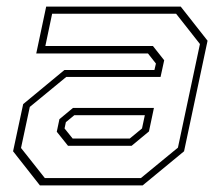

<svg xmlns="http://www.w3.org/2000/svg" viewBox="-20 -560 666 580"><path d="M100.5 0 19.5 -103 50 -245.5 174.5 -348.5H446.5L451 -368L427 -398.5H89.5L119.5 -540H526L607 -437L536 -103L411 0ZM185.5 -119.5 151.5 -162 159.5 -200 200.5 -234H445L430 -163L377.5 -119.5ZM115.5 -22H405.5L517.5 -114L584 -427L512 -518.5H137.5L117 -421H442L476 -378L465 -327.5H180L70 -237L43.5 -113ZM199.5 -141.5H372L409 -172L417.5 -212H204.5L179 -191L175 -172Z"/></svg>

Font: Tourney ExtraLight
Style: Italic
Weight: 250
Italic angle: -12°
Version: Version 1.015